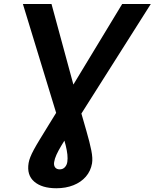

<svg xmlns="http://www.w3.org/2000/svg" viewBox="-20 -748 792 983"><path d="M97.2 -727.5H243.7L383.3 -213.4Q405.8 -134.8 422.6 -76.7Q439.5 -18.6 447.5 22Q455.6 62.5 451.2 88.4Q444.3 127.9 419.4 156.5Q394.5 185.1 355.7 200.4Q316.9 215.8 268.6 215.8Q194.8 215.8 155.5 182.1Q116.2 148.4 126.5 86.4Q128.9 72.3 135.3 56.2Q141.6 40 153.3 18.3Q165 -3.4 184.1 -34.7Q203.1 -65.9 230.2 -109.9Q257.3 -153.8 294.4 -213.9L605.5 -727.5H752L333 -65.9Q310.5 -29.8 294.4 -2.9Q278.3 23.9 269 44.4Q259.8 64.9 257.3 81.5Q254.4 98.6 262.2 108.9Q270 119.1 285.6 119.1Q301.8 119.1 312 108.2Q322.3 97.2 324.7 80.6Q327.1 64 325 43.2Q322.8 22.5 316.2 -4.4Q309.6 -31.2 299.3 -65.9Z"/></svg>

Font: Inter 17pt SemiBold
Style: Italic
Weight: 600
Italic angle: -9.3988°
Version: Version 4.001;git-66647c0bb